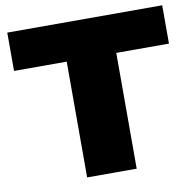

<svg xmlns="http://www.w3.org/2000/svg" viewBox="-82 -824 929 908"><g transform="rotate(-10 383.0 -370.0)"><path d="M264 0V-556H11V-740H755V-556H502V0Z"/></g></svg>

Font: Encode Sans Exp Black
Style: Regular
Weight: 900
Width: 7
Designer: Multiple Designers
Foundry: Impallari Type
Version: Version 3.002; ttfautohint (v1.8.3) -l 8 -r 50 -G 200 -x 14 